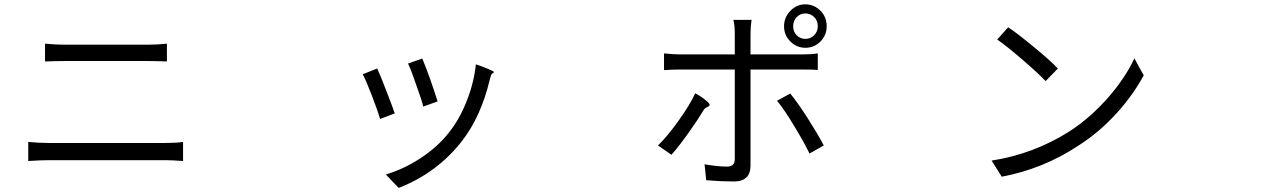

<svg xmlns="http://www.w3.org/2000/svg" viewBox="-20 -830 6040 906"><path d="M113.3 -70.3V-160.2Q165 -155.3 210 -155.3H759.8Q810.5 -155.3 843.8 -160.2V-70.3Q789.1 -74.2 759.8 -74.2H484.4H210Q175.8 -74.2 113.3 -70.3ZM192.4 -540V-624Q241.2 -619.1 282.2 -619.1H479.5H676.8Q723.6 -619.1 767.6 -624V-540Q714.8 -542 676.8 -542H283.2Q249 -542 192.4 -540Z M1861.3 56.6 1831.1 25.4 1800.8 -6.8Q1883.8 -31.2 1961.9 -82Q2044.9 -135.7 2099.6 -206.1Q2148.4 -267.6 2181.6 -351.6Q2215.8 -436.5 2225.6 -526.4Q2255.9 -516.6 2283.2 -504.9Q2311.5 -493.2 2310.5 -489.7Q2309.6 -486.3 2305.7 -484.4Q2298.8 -481.4 2296.9 -474.6Q2293.9 -464.8 2291 -454.1Q2250 -281.2 2161.1 -166Q2043 -13.7 1861.3 56.6ZM1773.4 -268.6Q1762.7 -306.6 1734.4 -379.9Q1705.1 -456.1 1691.4 -479.5L1759.8 -506.8Q1774.4 -476.6 1801.8 -404.3Q1833 -324.2 1842.8 -294.9ZM1977.5 -327.1Q1970.7 -355.5 1944.3 -428.7Q1920.9 -498 1905.3 -530.3L1972.7 -553.7Q1985.4 -524.4 2010.7 -454.1Q2036.1 -380.9 2044.9 -351.6Z M3442.4 26.4Q3384.8 26.4 3312.5 20.5L3304.7 -54.7Q3367.2 -43.9 3411.1 -43.9Q3447.3 -43.9 3447.3 -79.1V-502H3191.4Q3151.4 -502 3113.3 -499V-578.1Q3157.2 -573.2 3191.4 -573.2H3447.3V-669.9Q3447.3 -712.9 3440.4 -736.3H3526.4Q3521.5 -705.1 3521.5 -668.9V-573.2H3763.7Q3810.5 -573.2 3838.9 -578.1V-500Q3814.5 -502 3764.6 -502H3521.5V-275.4V-48.8Q3521.5 26.4 3442.4 26.4ZM3148.4 -99.6 3085 -143.6Q3129.9 -187.5 3181.6 -259.8Q3233.4 -332 3260.7 -389.6Q3287.1 -376 3308.6 -358.4Q3332 -339.8 3328.1 -333Q3325.2 -328.1 3318.4 -325.2Q3305.7 -321.3 3297.9 -306.6Q3268.6 -258.8 3241.2 -220.7Q3188.5 -144.5 3148.4 -99.6ZM3799.8 -105.5Q3773.4 -160.2 3727.5 -235.4Q3681.6 -312.5 3646.5 -354.5L3709 -388.7Q3744.1 -345.7 3793 -269.5Q3838.9 -197.3 3867.2 -143.6ZM3780.3 -604.5Q3739.3 -604.5 3709.5 -634.3Q3679.7 -664.1 3679.7 -706.1Q3679.7 -748 3709.5 -778.8Q3739.3 -809.6 3780.3 -809.6Q3821.3 -809.6 3851.6 -779.3Q3880.9 -750 3880.9 -706.1Q3880.9 -664.1 3851.6 -634.3Q3822.3 -604.5 3780.3 -604.5ZM3780.3 -646.5Q3804.7 -646.5 3821.8 -663.6Q3838.9 -680.7 3838.9 -706.1Q3838.9 -732.4 3822.3 -749Q3804.7 -766.6 3780.3 -766.6Q3755.9 -766.6 3739.3 -749Q3722.7 -731.4 3722.7 -706.1Q3722.7 -680.7 3739.3 -663.6Q3755.9 -646.5 3780.3 -646.5Z M4707 3.9 4659.2 -72.3Q4856.4 -102.5 5026.4 -210Q5127 -275.4 5211.9 -373Q5290 -462.9 5333 -554.7L5354.5 -514.6L5377 -474.6Q5326.2 -380.9 5251 -297.9Q5167 -205.1 5068.4 -142.6Q4903.3 -33.2 4707 3.9ZM4914.1 -447.3Q4877.9 -485.4 4807.6 -545.9Q4734.4 -609.4 4685.5 -643.6L4737.3 -701.2Q4775.4 -676.8 4859.4 -607.4Q4933.6 -546.9 4971.7 -506.8Z"/></svg>

Font: Bpmf GenSeki Gothic R
Style: R
Weight: 400
Foundry: But Ko
Version: Version 1.320